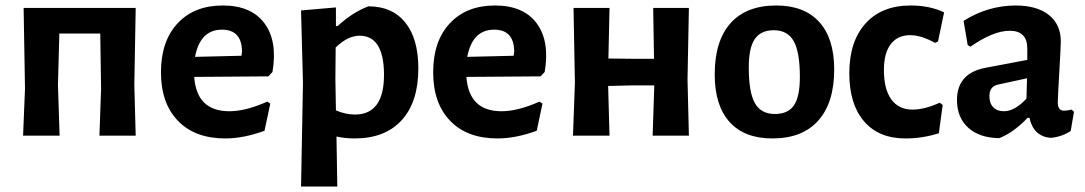

<svg xmlns="http://www.w3.org/2000/svg" viewBox="-20 -494 3951 699"><path d="M64 0 71 -171 66 -465H474L469 -185L474 0H342L348 -171L345 -372H196L191 -185L197 0Z M800 10Q690 10 628 -54Q566 -118 566 -231Q566 -344 626.5 -409Q687 -474 791 -474Q895 -474 943 -409Q991 -344 972 -232L957 -216L687 -214Q696 -89 815 -89Q874 -89 953 -124L964 -117L943 -18Q867 10 800 10ZM788 -386Q709 -386 690 -287L859 -291L861 -305Q861 -386 788 -386Z M1203 -467V-399H1209Q1263 -449 1321 -471Q1408 -471 1455.5 -412Q1503 -353 1503 -245Q1503 -123 1442.5 -56.5Q1382 10 1271 10Q1236 10 1205 3L1208 185H1076L1083 -192L1076 -456ZM1201 -205 1203 -92Q1239 -77 1272 -77Q1380 -77 1378 -227Q1376 -364 1289 -364Q1246 -364 1202 -321Z M1791 10Q1681 10 1619 -54Q1557 -118 1557 -231Q1557 -344 1617.5 -409Q1678 -474 1782 -474Q1886 -474 1934 -409Q1982 -344 1963 -232L1948 -216L1678 -214Q1687 -89 1806 -89Q1865 -89 1944 -124L1955 -117L1934 -18Q1858 10 1791 10ZM1779 -386Q1700 -386 1681 -287L1850 -291L1852 -305Q1852 -386 1779 -386Z M2066 0 2073 -192 2068 -465H2199L2195 -281L2281 -280H2361L2358 -465H2488L2483 -205L2488 0H2356L2362 -183H2275L2194 -181L2199 0Z M2806 -474Q2908 -474 2962.5 -414Q3017 -354 3017 -241Q3017 -120 2959 -55Q2901 10 2792 10Q2690 10 2636 -50Q2582 -110 2582 -223Q2582 -345 2639.5 -409.5Q2697 -474 2806 -474ZM2797 -384Q2750 -384 2728 -352Q2706 -320 2706 -249Q2706 -157 2728.5 -118Q2751 -79 2801 -79Q2849 -79 2870.5 -110.5Q2892 -142 2892 -214Q2892 -305 2869.5 -344.5Q2847 -384 2797 -384Z M3295 -474Q3365 -474 3417 -449L3395 -343L3384 -338Q3333 -366 3294 -366Q3248 -366 3223 -333.5Q3198 -301 3198 -239Q3198 -169 3225 -132Q3252 -95 3302 -95Q3346 -95 3401 -120L3412 -112L3398 -9Q3339 10 3276 10Q3179 10 3125.5 -52.5Q3072 -115 3072 -227Q3072 -343 3131 -408.5Q3190 -474 3295 -474Z M3678 -474Q3755 -474 3798.5 -439.5Q3842 -405 3842 -343Q3842 -326 3836.5 -231.5Q3831 -137 3831 -121Q3831 -91 3854 -91Q3864 -91 3881 -95L3890 -87L3878 -17Q3846 4 3805 8Q3742 2 3728 -65H3721Q3671 -12 3618 9Q3546 8 3505 -29Q3464 -66 3464 -130Q3464 -227 3567 -247L3720 -276V-317Q3720 -382 3656 -382Q3596 -382 3513 -324L3503 -330L3488 -418Q3577 -474 3678 -474ZM3719 -209 3613 -186Q3582 -179 3582 -144Q3582 -118 3596 -103.5Q3610 -89 3635 -89Q3674 -89 3717 -135Z"/></svg>

Font: Alegreya Sans SC
Style: Bold
Weight: 700
Designer: Juan Pablo del Peral
Foundry: Huerta Tipografica
Version: Version 2.007